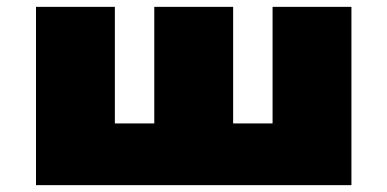

<svg xmlns="http://www.w3.org/2000/svg" viewBox="-20 -540 1130 560"><path d="M1005 0H85V-520H315V-180H430V-520H660V-180H775V-520H1005Z"/></svg>

Font: Imperial One
Style: Regular
Weight: 400
Designer: Jovanny Lemonad
Foundry: Jovanny Lemonad
Version: Version 1.000